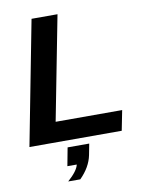

<svg xmlns="http://www.w3.org/2000/svg" viewBox="-98 -757 806 1049"><g transform="rotate(-10 305.5 -233.0)"><path d="M530 0H18L151 -688H295L183 -111H552ZM261 222H194Q249 173 256 139H204L223 38H343L331 100Q318 165 261 222Z"/></g></svg>

Font: Libra Sans
Style: Bold Italic
Weight: 700
Italic angle: -12°
Foundry: Context Ltd
Version: Version 1.002